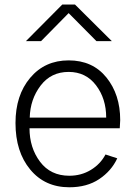

<svg xmlns="http://www.w3.org/2000/svg" viewBox="-20 -791 583 829"><path d="M46.9 -259.8Q46.9 -379.9 110.4 -455.1Q173.8 -530.3 276.4 -530.3Q379.9 -530.3 439.5 -456.5Q499 -382.8 499 -272.5Q499 -260.7 497.1 -237.3H107.4Q107.4 -153.3 152.8 -92.8Q198.2 -32.2 279.3 -32.2Q331.1 -32.2 372.6 -57.6Q414.1 -83 435.5 -124L486.3 -107.4Q460.9 -52.7 408.2 -17.6Q355.5 17.6 279.3 17.6Q173.8 17.6 110.4 -59.1Q46.9 -135.7 46.9 -259.8ZM108.4 -283.2H438.5Q438.5 -365.2 394.5 -422.9Q350.6 -480.5 276.4 -480.5Q200.2 -480.5 155.3 -421.4Q110.4 -362.3 108.4 -283.2ZM91.8 -613.3 249 -771.5H303.7L462.9 -613.3H396.5L276.4 -734.4L157.2 -613.3Z"/></svg>

Font: Gothic A1 Light
Style: Regular
Weight: 300
Version: Version 2.50